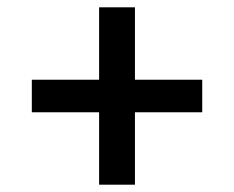

<svg xmlns="http://www.w3.org/2000/svg" viewBox="-20 -568 640 525"><path d="M349 -63H251V-261H67V-350H251V-548H349V-350H533V-261H349Z"/></svg>

Font: IBM Plex Sans Medm
Style: Regular
Weight: 500
Designer: Mike Abbink, Paul van der Laan, Pieter van Rosmalen
Foundry: Bold Monday
Version: Version 3.005